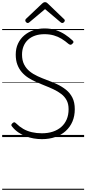

<svg xmlns="http://www.w3.org/2000/svg" viewBox="-20 -1263 795 1769"><path d="M366 19Q329 19 290.5 12.5Q252 6 216 -8Q180 -22 148.5 -43.5Q117 -65 93 -95Q84 -104 84.5 -111.5Q85 -119 94 -127Q103 -136 110.5 -136.5Q118 -137 131 -124Q159 -96 194.5 -75.5Q230 -55 273.5 -45Q317 -35 366 -35Q422 -35 467 -50Q512 -65 544.5 -93.5Q577 -122 594.5 -163Q612 -204 612 -257Q612 -305 594 -339Q576 -373 544.5 -397Q513 -421 473 -440Q433 -459 389 -476Q350 -491 312 -508Q274 -525 240.5 -546.5Q207 -568 181 -598Q155 -628 140 -667.5Q125 -707 125 -760Q125 -817 146 -861.5Q167 -906 203.5 -937Q240 -968 288 -984.5Q336 -1001 390 -1001Q448 -1001 494.5 -985.5Q541 -970 579 -945Q617 -920 648 -891Q657 -883 657 -876Q657 -869 648 -861Q639 -851 631 -850.5Q623 -850 612 -858Q581 -885 547.5 -905.5Q514 -926 475 -937Q436 -948 390 -948Q342 -948 304 -935Q266 -922 239 -897.5Q212 -873 197.5 -838Q183 -803 183 -760Q183 -707 202 -669.5Q221 -632 253 -606Q285 -580 326.5 -561Q368 -542 411 -526Q458 -509 503.5 -488Q549 -467 587 -437Q625 -407 647 -363.5Q669 -320 669 -257Q669 -194 647.5 -143.5Q626 -93 586 -56.5Q546 -20 490 -0.5Q434 19 366 19ZM235 -1051Q228 -1051 220.5 -1058.5Q213 -1066 213 -1074Q213 -1077 214 -1080.5Q215 -1084 218 -1088L369 -1231Q375 -1236 380.5 -1239.5Q386 -1243 395 -1243Q404 -1243 409 -1239.5Q414 -1236 420 -1231L571 -1086Q575 -1083 576 -1080Q577 -1077 577 -1074Q577 -1066 569.5 -1058.5Q562 -1051 554 -1051Q549 -1051 545.5 -1053Q542 -1055 537 -1059L395 -1179L252 -1059Q248 -1055 244 -1053Q240 -1051 235 -1051ZM0 476H755V486H0ZM0 -20H755V0H0ZM0 -505H755V-500H0ZM0 -996H755V-986H0Z"/></svg>

Font: Playwrite PL Guides
Style: Regular
Weight: 400
Designer: Veronika Burian, José Scaglione
Foundry: TypeTogether
Version: Version 1.003